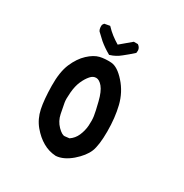

<svg xmlns="http://www.w3.org/2000/svg" viewBox="-144 -710 788 824"><g transform="rotate(30 250.0 -298.0)"><path d="M243.7 2Q209 0 179.7 -17.1Q150.4 -33.7 124.5 -64.5Q98.1 -96.2 88.9 -139.6Q80.1 -182.1 79.1 -250Q78.1 -318.4 96.2 -360.6Q114.3 -402.8 141.6 -428.2Q168.9 -453.6 194.8 -460Q220.2 -465.8 250.5 -463.9Q282.2 -461.9 319.3 -419.9Q356 -378.9 370.1 -322.8Q383.8 -267.1 383.8 -199.2Q383.8 -130.9 370.6 -98.1Q357.4 -65.9 319.8 -33.2Q281.2 -0.5 244.6 2H244.1ZM257.8 -92.8Q278.8 -106.9 289.1 -130.4Q294.4 -142.6 297.6 -155.3Q300.8 -168 301.8 -181.2Q303.7 -208 300.8 -227.5Q297.9 -248 286.6 -292.5Q275.9 -335.9 259.3 -356Q243.2 -375 228 -375Q220.2 -375 213.4 -371.6Q206.5 -368.2 200.2 -360.8Q186.5 -345.2 176.3 -321.8Q166 -298.3 163.1 -265.1Q161.6 -248 161.6 -235.6Q161.6 -223.1 163.1 -214.8Q166 -197.3 172.9 -164.1Q179.2 -132.8 201.2 -110.4Q222.7 -88.9 235.8 -90.3Q249.5 -91.8 257.8 -92.8ZM223.6 -489.3Q195.8 -504.9 171.9 -524.9L140.6 -554.2L140.1 -554.7L139.6 -555.7Q137.2 -559.6 136 -564Q134.8 -568.4 134.5 -573Q134.3 -577.6 134.8 -583L135.3 -584L135.7 -585.4L139.6 -591.3L141.1 -593.3L143.6 -593.8L165 -597.7L168 -598.1L170.4 -595.7Q184.1 -581.1 200.4 -568.4Q216.8 -555.7 235.8 -544.4L288.1 -588.4L290 -589.8H292H307.6H309.6L311 -588.9Q327.6 -576.7 323.2 -555.2L322.8 -553.7L321.3 -552.2Q299.8 -532.7 277.3 -515.1Q254.9 -496.6 228.5 -488.8L226.1 -487.8Z"/></g></svg>

Font: NaikaiFont
Style: SemiBold
Weight: 600
Version: Version 1.89